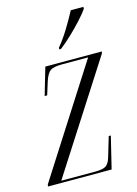

<svg xmlns="http://www.w3.org/2000/svg" viewBox="-128 -819 631 883"><g transform="rotate(-15 188.0 -378.0)"><path d="M-12 0 -10 -10 320 -526H196Q156 -526 140 -515Q124 -504 112 -467L93 -406H81L119 -536H388L386 -527L54 -10H214Q254 -10 268 -20.5Q282 -31 290 -58L318 -152H328L291 0ZM202 -604Q228 -635 253 -675.5Q278 -716 299 -756H359V-747Q345 -727 320 -699.5Q295 -672 265.5 -644Q236 -616 210 -596H201Z"/></g></svg>

Font: Noto Serif Display ExtraCondensed Light
Style: Italic
Weight: 300
Width: 2
Italic angle: -12°
Designer: Monotype Design Team
Foundry: Monotype Imaging Inc.
Version: Version 2.009